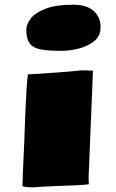

<svg xmlns="http://www.w3.org/2000/svg" viewBox="-20 -804 501 827"><path d="M412.1 -672.9Q408.2 -643.1 381.8 -623.5Q355.5 -604 317.9 -594.5Q280.3 -585 242.2 -585Q187.5 -585 154.8 -591.3Q122.1 -597.7 107.7 -617.4Q93.3 -637.2 93.3 -676.3Q93.3 -698.2 111.8 -723.4Q130.4 -748.5 175 -766.1Q219.7 -783.7 297.9 -783.7Q357.4 -783.7 387.9 -752.7Q418.5 -721.7 412.1 -672.9ZM124.5 2.9Q112.3 2.9 100.3 2.2Q88.4 1.5 76.7 -2Q76.7 -20.5 79.1 -74Q81.5 -127.4 85 -203.1Q85.9 -234.9 87.4 -274.2Q88.9 -313.5 90.8 -353.8Q92.8 -394 95 -428.2Q97.2 -462.4 100.1 -483.4Q156.2 -487.3 214.8 -491Q273.4 -494.6 331.5 -501H333.5Q356.9 -501 380.4 -499.5L361.8 -43.5V-40Q361.8 -32.7 362.1 -25.4Q362.3 -18.1 362.8 -10.3Q345.2 -7.8 316.2 -6.3Q287.1 -4.9 252.7 -3.7Q218.3 -2.4 184.6 -1Q150.9 0.5 125 2.9Z"/></svg>

Font: Seymour One
Style: Regular
Weight: 400
Designer: Vernon Adams
Foundry: Vernon Adams
Version: Version 1.100; ttfautohint (v1.8.4.7-5d5b);gftools[0.9.33]